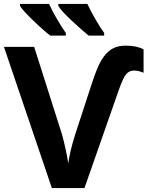

<svg xmlns="http://www.w3.org/2000/svg" viewBox="-20 -951 757 971"><path d="M506.8 -771V-784.2C493.7 -802.2 478.5 -825.7 462.4 -854C446.3 -881.8 432.6 -907.7 421.9 -931.2H274.9V-920.9C286.1 -902.8 309.1 -877.4 344.7 -844.7C380.4 -811.5 408.2 -787.1 428.2 -771ZM313 -771V-784.2C299.8 -802.2 284.7 -825.7 268.6 -854C252.4 -881.8 238.8 -907.7 228 -931.2H81.1V-920.9C91.3 -904.8 113.3 -880.4 147.5 -847.7C181.2 -814.9 210 -789.6 233.9 -771ZM657.2 -594.2C673.3 -594.2 689.5 -590.3 706.1 -583V-701.2C683.1 -713.9 652.8 -720.2 615.2 -720.2C587.4 -720.2 563.5 -714.4 543.9 -702.1C524.4 -689.9 507.3 -670.9 492.2 -645.5C477.1 -620.1 460.9 -579.6 442.9 -523.9L359.9 -270C342.3 -214.4 330.6 -165.5 325.2 -124C318.4 -169.4 308.1 -217.8 293.9 -270L152.8 -713.9H0L242.2 0H407.2L583 -502C596.7 -540.5 608.9 -565.4 619.1 -577.1C629.4 -588.4 642.1 -594.2 657.2 -594.2Z"/></svg>

Font: Noto Reveo Sans
Style: Bold
Weight: 700
Designer: Monotype Design team
Foundry: Monotype Imaging Inc.
Version: Version 1.04